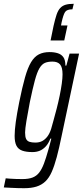

<svg xmlns="http://www.w3.org/2000/svg" viewBox="-63 -792 436 1010"><path d="M64 198Q48 198 30.5 197.5Q13 197 -5.5 196Q-24 195 -43 194L-33 146Q-23 147 -9 148Q5 149 21.5 149.5Q38 150 55 150Q87 150 108 142Q129 134 143 116Q157 98 168 69Q179 40 191 -3Q194 -15 199 -32Q204 -49 207 -63H202Q192 -37 177.5 -21.5Q163 -6 146 1Q129 8 108 8Q75 8 54 0.5Q33 -7 23.5 -25.5Q14 -44 14 -77Q14 -107 20 -150.5Q26 -194 38 -254Q54 -333 68.5 -384.5Q83 -436 100.5 -465Q118 -494 141.5 -506Q165 -518 198 -518Q222 -518 241 -512Q260 -506 270.5 -491Q281 -476 281 -447H286L303 -510H353L261 -76Q248 -12 235.5 34.5Q223 81 209 112.5Q195 144 175.5 162.5Q156 181 129 189.5Q102 198 64 198ZM123 -42Q144 -42 159 -50Q174 -58 186 -73.5Q198 -89 206 -114Q211 -132 219 -160.5Q227 -189 235.5 -222Q244 -255 251 -289Q258 -323 262 -352Q266 -381 266 -401Q266 -438 253 -453Q240 -468 213 -468Q189 -468 173 -461Q157 -454 144.5 -433Q132 -412 120.5 -369.5Q109 -327 94 -255Q83 -198 76 -155.5Q69 -113 69 -95Q69 -72 74.5 -61Q80 -50 92 -46Q104 -42 123 -42ZM203 -579 219 -657Q227 -692 234.5 -714.5Q242 -737 253.5 -749.5Q265 -762 282 -767Q299 -772 325 -772L318 -743Q289 -743 279.5 -729Q270 -715 261 -674L258 -658H292L275 -579Z"/></svg>

Font: Saira UltraCondensed
Style: Italic
Weight: 400
Width: 1
Italic angle: -12°
Designer: Hector Gatti with collaboration of the Omnibus-Type team
Foundry: Omnibus-Type
Version: Version 1.101